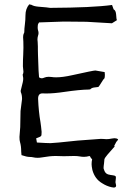

<svg xmlns="http://www.w3.org/2000/svg" viewBox="-20 -720 594 876"><path d="M499 135.7Q494.6 135.7 489.3 134.3Q466.8 129.4 446.3 116.2Q412.6 96.7 401.4 55.2Q397.9 38.1 397.9 29.3Q397.9 17.1 400.4 6.8L394 0Q394 -3.4 388.7 -8.3Q375 -4.4 363.3 -4.4Q354 -4.4 343.5 -6.3Q333 -8.3 318.4 -8.3L271 -7.3L233.9 -8.3Q208 -8.3 172.4 -2Q161.1 0 151.4 0Q140.1 0 130.4 -2.4Q124 -3.9 116.2 -3.9Q102.1 -3.9 78.1 -12.2L76.7 -28.8Q76.7 -53.7 71.3 -71.8Q68.8 -79.1 68.8 -95.2L72.3 -140.1L73.7 -213.4Q74.2 -222.7 76.7 -237.5Q79.1 -252.4 80.6 -268.1Q80.6 -287.1 75.2 -298.8Q74.2 -301.3 74.2 -305.2Q75.2 -311.5 84 -345.2Q85.9 -354 85.9 -360.8Q85.9 -366.7 84.7 -370.8Q83.5 -375 83.5 -379.4Q86.9 -385.3 86.9 -393.1L84.5 -417.5Q84.5 -448.7 85.9 -469.2Q86.9 -483.4 86.9 -502Q86.9 -532.7 85.4 -550.3Q85.4 -562 88.9 -567.9Q90.8 -570.8 90.8 -573.7Q90.8 -588.4 93.5 -608.6Q96.2 -628.9 96.2 -650.4Q96.2 -679.7 113.3 -700.2Q122.6 -698.7 124 -697.8Q133.8 -691.4 155.3 -689.5Q200.2 -686 208.5 -684.1Q403.3 -685.1 491.2 -697.3Q498 -677.2 498.5 -677.2Q508.3 -672.9 509.8 -653.8Q511.2 -630.9 513.2 -627.9L490.7 -613.8Q457 -616.2 375 -620.6Q323.2 -621.6 271 -621.6Q174.3 -618.7 158.2 -617.7L155.3 -612.8Q151.9 -608.4 151.9 -595.2Q151.9 -586.4 153.8 -580.8Q155.8 -575.2 155.8 -569.3Q155.8 -563.5 153.8 -558.1Q150.9 -548.8 150.9 -539.1Q150.9 -533.7 151.9 -528.6Q152.8 -523.4 152.8 -507.8V-494.1Q152.8 -481 153.3 -470.2Q156.2 -376.5 158.2 -367.2Q164.1 -362.8 170.4 -362.8Q175.8 -362.8 181.6 -365.7Q190.9 -369.6 202.1 -369.6Q208.5 -369.6 215.3 -368.7Q224.6 -367.2 236.3 -367.2Q266.1 -367.2 309.6 -377Q406.2 -398.4 415 -398.4L457.5 -391.1Q458.5 -385.3 458.5 -378.9Q458.5 -371.1 457 -363.3Q452.1 -359.4 442.4 -343Q432.6 -326.7 428.7 -323.2Q425.8 -322.3 409.7 -320.8Q397.9 -319.3 392.6 -313Q391.6 -312 385.7 -311.5Q344.2 -311 274.4 -300.8Q226.1 -293.5 191.4 -293.5L173.3 -293.9Q153.8 -293.9 153.8 -269.5Q156.2 -210.4 164.6 -163.1Q167.5 -145 169.9 -118.2Q169.9 -102.5 167.5 -99.6Q163.6 -95.2 145 -88.9L148.4 -69.8Q194.3 -66.9 210.4 -66.9Q225.6 -66.9 334 -78.6Q386.7 -83 439.9 -86.4Q449.7 -86.4 453.1 -85.9Q459 -85 465.3 -85Q477.1 -85 490.2 -87.9Q496.6 -89.4 502 -89.4Q511.7 -89.4 519 -85Q516.6 -77.6 510.7 -72.8Q508.3 -66.9 501 -54.2Q502.9 -54.2 502.9 -51.8Q502.9 -50.8 502 -50.5Q501 -50.3 470.2 -14.2Q457.5 1.5 456.5 5.4Q455.1 14.2 454.6 25.9Q452.6 38.6 452.6 45.4Q452.6 51.3 454.1 52.7Q459 71.3 473.1 75.7Q483.9 78.6 493.9 79.6Q503.9 80.6 507.3 84Q508.8 85.4 508.8 91.3Q508.8 98.1 506.8 111.3Q509.8 124 509.8 126.5Q509.8 135.7 499 135.7Z"/></svg>

Font: Kurland
Style: Regular
Weight: 400
Designer: GGBot
Version: 0.22